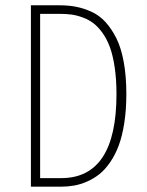

<svg xmlns="http://www.w3.org/2000/svg" viewBox="-20 -702 554 722"><path d="M204.1 -682.1Q237.8 -682.1 266.4 -676.5Q294.9 -670.9 324.5 -657.5Q354 -644 376.7 -619.1Q399.4 -594.2 417.5 -558.3Q435.5 -522.5 445.3 -469Q455.1 -415.5 455.1 -348.1Q455.1 -288.6 447.3 -239Q439.5 -189.5 426.3 -154.3Q413.1 -119.1 394 -91.6Q375 -64 353.8 -47.1Q332.5 -30.3 307.4 -19.3Q282.2 -8.3 258.5 -4.2Q234.9 0 209 0H96.2V-682.1ZM205.1 -649.9H130.9V-32.2H210Q418 -32.2 418 -348.1Q418 -403.3 411.4 -448Q404.8 -492.7 393.6 -523.7Q382.3 -554.7 365.7 -577.9Q349.1 -601.1 331.5 -614.5Q314 -627.9 291.5 -636.2Q269 -644.5 249 -647.2Q229 -649.9 205.1 -649.9Z"/></svg>

Font: Fira Sans Compressed UltraLight
Style: Regular
Weight: 200
Width: 1
Designer: Carrois Corporate & Edenspiekermann AG
Foundry: Carrois Corporate GbR & Edenspiekermann AG
Version: Version 4.203;PS 004.203;hotconv 1.0.88;makeotf.lib2.5.64775